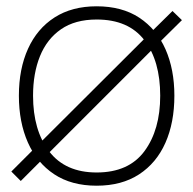

<svg xmlns="http://www.w3.org/2000/svg" viewBox="-20 -575 614 610"><path d="M125 -79 46 0 16 -30 98 -112 109 -123 447 -460 460 -473 528 -540 558 -511 478 -432 467 -421 136 -90ZM287 15Q207 15 152 -21.5Q97 -58 68.5 -122.5Q40 -187 40 -271Q40 -356 69 -420Q98 -484 153.2 -519.5Q208.5 -555 287 -555Q367.5 -555 422.5 -518.8Q477.5 -482.5 505.8 -418.5Q534 -354.5 534 -271Q534 -185.5 505.5 -121.2Q477 -57 421.8 -21Q366.5 15 287 15ZM287 -27Q389 -27 439 -94.8Q489 -162.5 489 -271Q489 -381.5 438.8 -447.2Q388.5 -513 287 -513Q218.5 -513 173.8 -482Q129 -451 107 -396.5Q85 -342 85 -271Q85 -161 136.2 -94Q187.5 -27 287 -27Z"/></svg>

Font: Manrope Variable Light
Style: Regular
Weight: 200
Designer: Mikhail Sharanda
Foundry: Mikhail Sharanda
Version: Version 4.505